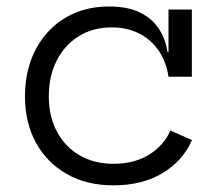

<svg xmlns="http://www.w3.org/2000/svg" viewBox="-20 -562 665 592"><path d="M330 9.5Q247 9.5 185.8 -25.5Q124.5 -60.5 90.8 -122.2Q57 -184 57 -264.5Q57 -325.5 75.5 -376.2Q94 -427 128.5 -464.2Q163 -501.5 210.5 -521.8Q258 -542 316.5 -542Q373 -542 410.8 -523.8Q448.5 -505.5 469.5 -473.8Q490.5 -442 496.5 -401H514L499.5 -325.5Q493 -370.5 470 -404.8Q447 -439 410 -458.2Q373 -477.5 324.5 -477.5Q266.5 -477.5 222.8 -450.2Q179 -423 154.8 -375.2Q130.5 -327.5 130.5 -264.5Q130.5 -203.5 155.2 -156.8Q180 -110 224.8 -83.5Q269.5 -57 330.5 -57Q393.5 -57 439 -84.8Q484.5 -112.5 505.5 -159.5L572 -130Q543.5 -65.5 480.8 -28Q418 9.5 330 9.5ZM499.5 -325.5V-532.5H571.5V-325.5Z"/></svg>

Font: Hepta Slab ExtraLight
Style: Regular
Weight: 400
Version: Version 1.102